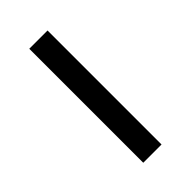

<svg xmlns="http://www.w3.org/2000/svg" viewBox="-173 -574 624 624"><g transform="rotate(-45 139.0 -262.0)"><path d="M178.2 -523.9V0H94.2V-523.9Z"/></g></svg>

Font: SolaimanLipi
Style: Normal
Weight: 400
Designer: Solaiman Karim
Foundry: Al Mamun Sumon
Version: Version 2.000